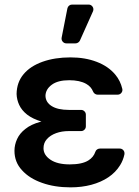

<svg xmlns="http://www.w3.org/2000/svg" viewBox="-20 -801 602 831"><path d="M161.9 -9.6Q106.9 -28.8 74.9 -64.6Q42.6 -99.4 42.6 -148.4Q42.6 -174.4 54 -199.2Q65.3 -224.1 89.8 -242.9Q114.3 -262.8 154.8 -273.8L159.4 -274.9Q121.1 -286.6 97.3 -305Q73.5 -323.9 62.9 -347.3Q52.6 -369.7 51.8 -394.2Q52.6 -445 82 -479.8Q110.8 -514.6 164.1 -533.7Q217.3 -552.6 284.8 -552.6Q348.4 -552.6 398.4 -533.4Q448.9 -514.2 479 -478Q501.1 -451.7 509.2 -416.9Q509.9 -413.4 509.9 -411.9Q509.9 -403.8 503.9 -397.5Q497.9 -391.3 489 -391.3H402.3Q396 -391.3 390.6 -395.1Q385.3 -398.8 382.8 -404.8Q374.6 -425.8 353.3 -437.9Q325.3 -453.8 279.5 -453.8Q230.5 -453.8 204.2 -434.3Q177.6 -414.8 176.8 -386.4Q177.6 -358.3 203.5 -342Q229.8 -325.3 278.4 -325.3H331Q339.5 -325.3 345.5 -319.2Q351.6 -313.2 351.6 -304.7V-254.3Q351.6 -245.7 345.5 -239.7Q339.5 -233.7 331 -233.7H278.4Q247.5 -233.7 223 -224.8Q197.8 -215.6 183.2 -199.2Q168.3 -182.9 168.3 -159.4Q168.3 -130 198.5 -109.7Q228.3 -89.5 282 -89.5Q335.6 -89.5 362.9 -106.9Q384.9 -120.7 392.8 -144.2Q394.9 -150.6 400.4 -154.3Q405.9 -158 412.6 -158H498.2Q506.7 -158 512.8 -152Q518.8 -146 518.8 -137.4Q518.8 -134.2 518.5 -132.8Q513.1 -107.2 500 -86.3Q480.5 -54.7 448.9 -33.7Q417.3 -12.4 375 -1.1Q333.5 9.9 285.5 9.9Q216.3 9.9 161.9 -9.6ZM246.4 -634.2Q246.4 -625.7 252.5 -619.5Q258.5 -613.3 267 -613.3H306.8Q312.9 -613.3 318 -616.7Q323.2 -620 326 -625.7L382.5 -752.1Q384.2 -756.7 384.2 -760.3Q384.2 -768.8 378.2 -775Q372.2 -781.2 363.3 -781.2H291.9Q284.4 -781.2 278.8 -776.5Q273.1 -771.7 271.7 -764.6L246.8 -638.1Q246.4 -636.7 246.4 -634.2Z"/></svg>

Font: DeltaSans SemiBold
Style: Regular
Weight: 600
Designer: Rasmus Andersson
Foundry: rsms
Version: Version 3.012